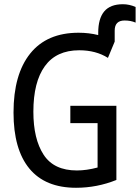

<svg xmlns="http://www.w3.org/2000/svg" viewBox="-20 -879 662 909"><path d="M622 -846V-772Q599 -782 570 -782Q523 -782 523 -734V-682L491 -605Q434 -641 355 -641Q247 -641 192.5 -566Q138 -491 138 -350Q138 -221 186.5 -146.5Q235 -72 344 -72Q390 -72 442 -86V-296H313V-378H531V-27Q439 10 340 10Q194 10 119 -81Q44 -172 44 -346Q44 -527 123 -625.5Q202 -724 352 -724Q401 -724 445 -713V-724Q445 -791 473.5 -825Q502 -859 562 -859Q592 -859 622 -846Z"/></svg>

Font: Noto Sans Mono UI
Style: Regular
Weight: 400
Monospace: yes
Designer: Monotype Design team
Foundry: Monotype Imaging Inc.
Version: Version 1.000